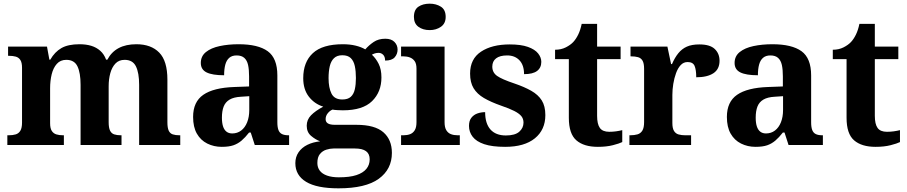

<svg xmlns="http://www.w3.org/2000/svg" viewBox="-20 -790 4943 1046"><path d="M20 0V-53H27Q50 -53 66 -58Q82 -63 91 -78Q100 -93 100 -122V-421Q100 -449 91 -463Q82 -477 66 -481.5Q50 -486 28 -486H24V-536H236L249 -465H254Q278 -507 314.5 -528Q351 -549 413 -549Q449 -549 477 -540.5Q505 -532 526 -513.5Q547 -495 558 -465H565Q587 -507 626.5 -528Q666 -549 723 -549Q803 -549 847.5 -503.5Q892 -458 892 -356V-124Q892 -94 899 -78.5Q906 -63 921 -58Q936 -53 958 -53H962V0H738V-328Q738 -393 720.5 -428.5Q703 -464 659 -464Q628 -464 609 -444Q590 -424 581 -391.5Q572 -359 572 -320V-124Q572 -94 579.5 -78.5Q587 -63 602 -58Q617 -53 639 -53H642V0H419V-328Q419 -393 402 -428.5Q385 -464 341 -464Q309 -464 289.5 -442Q270 -420 261.5 -385Q253 -350 253 -309V-119Q253 -91 262 -77Q271 -63 286.5 -58Q302 -53 324 -53H328V0Z M1188 10Q1145 10 1109 -8Q1073 -26 1052.5 -62Q1032 -98 1032 -153Q1032 -235 1087.5 -273.5Q1143 -312 1256 -316L1337 -319V-374Q1337 -411 1331.5 -436Q1326 -461 1311 -474.5Q1296 -488 1269 -488Q1244 -488 1229 -475Q1214 -462 1207.5 -438Q1201 -414 1201 -380Q1137 -380 1105.5 -395.5Q1074 -411 1074 -447Q1074 -484 1102 -506.5Q1130 -529 1177 -539Q1224 -549 1280 -549Q1386 -549 1438.5 -511Q1491 -473 1491 -379V-124Q1491 -97 1497 -81.5Q1503 -66 1516.5 -59.5Q1530 -53 1552 -53H1555V0H1368L1346 -68H1337Q1316 -41 1296 -24Q1276 -7 1251.5 1.5Q1227 10 1188 10ZM1245 -63Q1273 -63 1294 -79Q1315 -95 1326.5 -124Q1338 -153 1338 -191V-266L1293 -263Q1254 -261 1231 -247.5Q1208 -234 1198.5 -209.5Q1189 -185 1189 -149Q1189 -121 1195 -102Q1201 -83 1213.5 -73Q1226 -63 1245 -63Z M1824 236Q1706 236 1647.5 200.5Q1589 165 1589 99Q1589 65 1606.5 39.5Q1624 14 1654.5 -1Q1685 -16 1724 -20Q1698 -30 1674.5 -50Q1651 -70 1651 -105Q1651 -138 1674.5 -162Q1698 -186 1741 -209Q1693 -224 1662.5 -263.5Q1632 -303 1632 -364Q1632 -452 1684.5 -500.5Q1737 -549 1848 -549Q1886 -549 1917 -541.5Q1948 -534 1970 -521Q1990 -544 2016 -561.5Q2042 -579 2079 -579Q2112 -579 2129 -561.5Q2146 -544 2146 -520Q2146 -496 2130.5 -478Q2115 -460 2078 -460Q2078 -481 2067.5 -491.5Q2057 -502 2043 -502Q2031 -502 2022 -499Q2013 -496 2006 -492Q2028 -472 2043 -442Q2058 -412 2058 -368Q2058 -289 2007 -239Q1956 -189 1848 -189Q1837 -189 1818.5 -190Q1800 -191 1792 -193Q1778 -188 1766 -173.5Q1754 -159 1754 -141Q1754 -125 1766.5 -117.5Q1779 -110 1805 -110H1922Q2022 -110 2068.5 -69.5Q2115 -29 2115 43Q2115 132 2043.5 184Q1972 236 1824 236ZM1826 176Q1885 176 1921.5 164Q1958 152 1976 130Q1994 108 1994 78Q1994 48 1974 33.5Q1954 19 1914 19H1797Q1778 19 1757.5 25.5Q1737 32 1723 49Q1709 66 1709 98Q1709 122 1722 139.5Q1735 157 1761.5 166.5Q1788 176 1826 176ZM1845 -248Q1875 -248 1891 -262.5Q1907 -277 1913 -303.5Q1919 -330 1919 -365Q1919 -402 1913 -430Q1907 -458 1891 -473.5Q1875 -489 1845 -489Q1816 -489 1799.5 -473Q1783 -457 1776.5 -429Q1770 -401 1770 -364Q1770 -312 1786 -280Q1802 -248 1845 -248Z M2165 0V-53H2178Q2198 -53 2214 -59Q2230 -65 2239.5 -80.5Q2249 -96 2249 -124V-416Q2249 -443 2239 -457Q2229 -471 2213 -477Q2197 -483 2178 -483H2165V-536H2402V-124Q2402 -96 2411.5 -80.5Q2421 -65 2437 -59Q2453 -53 2473 -53H2485V0ZM2321 -626Q2284 -626 2259.5 -644Q2235 -662 2235 -698Q2235 -737 2259.5 -753.5Q2284 -770 2321 -770Q2356 -770 2382 -753.5Q2408 -737 2408 -698Q2408 -662 2382 -644Q2356 -626 2321 -626Z M2732 10Q2661 10 2618 -4.5Q2575 -19 2555 -45Q2535 -71 2535 -104Q2535 -132 2548 -148.5Q2561 -165 2581 -172Q2601 -179 2623 -179Q2623 -117 2652 -84.5Q2681 -52 2736 -52Q2786 -52 2809 -72.5Q2832 -93 2832 -122Q2832 -143 2820 -157.5Q2808 -172 2781.5 -185.5Q2755 -199 2711 -214Q2654 -234 2616.5 -256Q2579 -278 2560 -309.5Q2541 -341 2541 -389Q2541 -469 2600.5 -508.5Q2660 -548 2757 -548Q2818 -548 2856 -534.5Q2894 -521 2911.5 -499Q2929 -477 2929 -453Q2929 -421 2906 -403.5Q2883 -386 2835 -386Q2835 -435 2810 -461.5Q2785 -488 2743 -488Q2703 -488 2682.5 -472Q2662 -456 2662 -427Q2662 -395 2688 -376.5Q2714 -358 2783 -335Q2836 -317 2874 -295.5Q2912 -274 2931.5 -243Q2951 -212 2951 -163Q2951 -83 2894 -36.5Q2837 10 2732 10Z M3237 10Q3161 10 3120 -25.5Q3079 -61 3079 -148V-468H3004V-519Q3037 -519 3062.5 -532Q3088 -545 3103 -561Q3118 -577 3130 -601.5Q3142 -626 3149 -660H3233V-536H3361V-468H3233V-159Q3233 -114 3248 -93Q3263 -72 3299 -72Q3318 -72 3336 -74.5Q3354 -77 3370 -81V-16Q3354 -8 3319 1Q3284 10 3237 10Z M3409 0V-53H3413Q3436 -53 3453 -58Q3470 -63 3479.5 -78.5Q3489 -94 3489 -125V-415Q3489 -445 3480.5 -459.5Q3472 -474 3456 -478.5Q3440 -483 3418 -483H3415V-536H3616L3636 -441H3641Q3656 -476 3675.5 -500Q3695 -524 3722 -536Q3749 -548 3790 -548Q3848 -548 3874 -523Q3900 -498 3900 -459Q3900 -413 3866.5 -391Q3833 -369 3773 -369Q3773 -410 3764 -431Q3755 -452 3726 -452Q3704 -452 3688.5 -435.5Q3673 -419 3663 -391.5Q3653 -364 3648 -333Q3643 -302 3643 -273V-120Q3643 -91 3652 -76.5Q3661 -62 3677 -57.5Q3693 -53 3713 -53H3745V0Z M4096 10Q4053 10 4017 -8Q3981 -26 3960.5 -62Q3940 -98 3940 -153Q3940 -235 3995.5 -273.5Q4051 -312 4164 -316L4245 -319V-374Q4245 -411 4239.5 -436Q4234 -461 4219 -474.5Q4204 -488 4177 -488Q4152 -488 4137 -475Q4122 -462 4115.5 -438Q4109 -414 4109 -380Q4045 -380 4013.5 -395.5Q3982 -411 3982 -447Q3982 -484 4010 -506.5Q4038 -529 4085 -539Q4132 -549 4188 -549Q4294 -549 4346.5 -511Q4399 -473 4399 -379V-124Q4399 -97 4405 -81.5Q4411 -66 4424.5 -59.5Q4438 -53 4460 -53H4463V0H4276L4254 -68H4245Q4224 -41 4204 -24Q4184 -7 4159.5 1.5Q4135 10 4096 10ZM4153 -63Q4181 -63 4202 -79Q4223 -95 4234.5 -124Q4246 -153 4246 -191V-266L4201 -263Q4162 -261 4139 -247.5Q4116 -234 4106.5 -209.5Q4097 -185 4097 -149Q4097 -121 4103 -102Q4109 -83 4121.5 -73Q4134 -63 4153 -63Z M4750 10Q4674 10 4633 -25.5Q4592 -61 4592 -148V-468H4517V-519Q4550 -519 4575.5 -532Q4601 -545 4616 -561Q4631 -577 4643 -601.5Q4655 -626 4662 -660H4746V-536H4874V-468H4746V-159Q4746 -114 4761 -93Q4776 -72 4812 -72Q4831 -72 4849 -74.5Q4867 -77 4883 -81V-16Q4867 -8 4832 1Q4797 10 4750 10Z"/></svg>

Font: Noto Rashi Hebrew
Style: Bold
Weight: 700
Version: Version 1.006